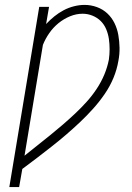

<svg xmlns="http://www.w3.org/2000/svg" viewBox="-20 -763 540 783"><path d="M18 0 140 -735H180L168 -665Q184 -682 202 -696.5Q220 -711 240 -721.5Q260 -732 282 -737.5Q304 -743 325 -743Q351 -743 375.5 -734Q400 -725 418 -708Q436 -691 447 -668.5Q458 -646 462.5 -620.5Q467 -595 467.5 -568.5Q468 -542 463 -516Q457 -480 443 -446Q429 -412 407.5 -380.5Q386 -349 360.5 -320.5Q335 -292 307.5 -266Q280 -240 251 -215Q222 -190 192 -166.5Q162 -143 131.5 -119.5Q101 -96 71 -74L58 0ZM80 -128Q106 -149 132.5 -170Q159 -191 185 -212Q211 -233 236.5 -255Q262 -277 286.5 -300Q311 -323 333.5 -348Q356 -373 374.5 -401Q393 -429 405.5 -459Q418 -489 424 -520Q427 -541 427 -562.5Q427 -584 424 -604.5Q421 -625 413 -644Q405 -663 391 -677Q377 -691 357.5 -699Q338 -707 317 -707Q291 -707 265.5 -696.5Q240 -686 218.5 -668.5Q197 -651 181 -628Q165 -605 155 -580Z"/></svg>

Font: Iosevka Slab Extralight
Style: Italic
Weight: 200
Italic angle: -9°
Monospace: yes
Designer: Belleve Invis
Foundry: Belleve Invis
Version: Version 11.1.1; ttfautohint (v1.8.3)